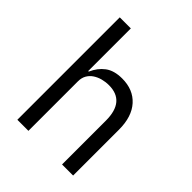

<svg xmlns="http://www.w3.org/2000/svg" viewBox="-207 -861 981 981"><g transform="rotate(45 284.0 -370.0)"><path d="M85 -740H165V-432H169Q188 -476 222.5 -502Q257 -528 315 -528Q395 -528 441.5 -476.5Q488 -425 488 -331V0H408V-317Q408 -456 291 -456Q267 -456 244.5 -450Q222 -444 204 -432Q186 -420 175.5 -401.5Q165 -383 165 -358V0H85Z"/></g></svg>

Font: IBM Plex Sans KR
Style: Regular
Weight: 400
Designer: Mike Abbink; Paul van der Laan; Pieter van Rosmalen; Wujin Sim; Chorong Kim; Dohee Lee;
Foundry: Sandoll Inc.
Version: Version 1.000